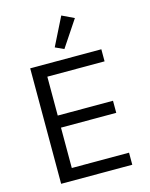

<svg xmlns="http://www.w3.org/2000/svg" viewBox="-137 -1035 874 1121"><g transform="rotate(-15 300.0 -474.5)"><path d="M312 -755 260 -779 345 -949 418 -914ZM90 0V-698H520V-625H174V-390H508V-317H174V-73H520V0Z"/></g></svg>

Font: PlemolJP35 Console
Style: Regular
Weight: 400
Version: v2.0.3; ttfautohint (v1.8.4.7-5d5b-dirty) -l 6 -r 45 -G 200 